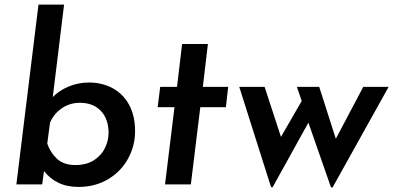

<svg xmlns="http://www.w3.org/2000/svg" viewBox="-20 -800 1706 833"><path d="M566 -230Q566 -167 535.5 -111.5Q505 -56 449 -22.5Q393 11 320 11Q270 11 232.5 -7.5Q195 -26 171 -58L163 0H51L147 -780H258L209 -379Q236 -407 277.5 -424.5Q319 -442 367 -442Q422 -442 467.5 -418Q513 -394 539.5 -346.5Q566 -299 566 -230ZM451 -223Q451 -284 417.5 -319Q384 -354 327 -354Q283 -354 248.5 -330.5Q214 -307 197 -268L185 -177Q199 -137 228 -110.5Q257 -84 307 -84Q356 -84 388.5 -105.5Q421 -127 436 -159Q451 -191 451 -223Z M882 -609 860 -423H970L960 -335H849L808 0H696L737 -335H664L675 -423H748L770 -609Z M1666 -423 1423 13H1416L1318 -268L1163 12H1156L1018 -423H1128L1199 -206L1289 -362L1268 -423H1365L1437 -198L1556 -423Z"/></svg>

Font: Josefin Sans SemiBold
Style: Italic
Weight: 600
Italic angle: -7°
Designer: Santiago Orozco
Foundry: Typemade
Version: Version 2.000